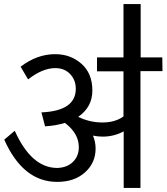

<svg xmlns="http://www.w3.org/2000/svg" viewBox="-20 -931 824 950"><path d="M783 -647 784 -579H675V-1H592V-281Q544 -255 488 -255Q465 -255 440 -260Q453 -229 453 -196Q453 -125 400.5 -78Q348 -31 263 -31Q94 -31 1 -240L53 -284Q135 -101 262 -100Q311 -101 340.5 -129.5Q370 -158 370 -203Q370 -271 301 -323Q257 -309 203 -306L185 -375Q355 -382 355 -492Q355 -535 327 -564.5Q299 -594 254 -594Q190 -594 119 -538L82 -601Q163 -663 253 -663Q329 -663 383 -615.5Q437 -568 437 -483Q437 -401 367 -353Q423 -325 487 -325Q550 -325 591 -355V-578H460V-647H591V-911H676V-647Z"/></svg>

Font: Martel Sans
Style: Regular
Weight: 400
Designer: Dan Reynolds and Mathieu Réguer
Foundry: Dan Reynolds and Mathieu Réguer
Version: Version 1.001;PS 001.001;hotconv 1.0.70;makeotf.lib2.5.58329